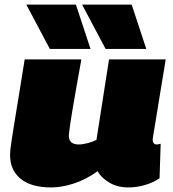

<svg xmlns="http://www.w3.org/2000/svg" viewBox="-20 -810 758 840"><path d="M204 10Q116 10 70 -28Q24 -66 24 -132Q24 -143 25.5 -157Q27 -171 31 -197Q35 -223 42 -267Q49 -311 60.5 -380Q72 -449 88 -550H336Q321 -468 311.5 -413Q302 -358 296 -322.5Q290 -287 286.5 -263Q283 -239 281 -218Q281 -196 292.5 -187Q304 -178 324 -178Q342 -178 364.5 -184Q387 -190 402 -198L457 -550H705Q688 -448 677.5 -383Q667 -318 661 -281Q655 -244 652 -227Q649 -210 648.5 -205Q648 -200 648 -199Q648 -188 653 -183Q658 -178 665 -178Q667 -178 671.5 -178.5Q676 -179 683 -181L678 -30Q650 -11 614 -0.5Q578 10 542 10Q494 10 458.5 -11Q423 -32 407 -61Q359 -26 305.5 -8Q252 10 204 10ZM198 -596 95 -790H312L376 -596ZM442 -596 339 -790H556L620 -596Z"/></svg>

Font: Georama Extended Black
Style: Italic
Weight: 900
Width: 7
Italic angle: -9°
Designer: Jean-Baptiste Levee
Foundry: Production Type
Version: Version 1.000